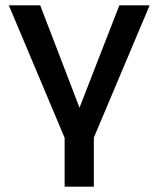

<svg xmlns="http://www.w3.org/2000/svg" viewBox="-20 -516 590 716"><path d="M221 180V-2L13 -496H130L279 -108H274L425 -496H538L330 -3V180Z"/></svg>

Font: Nunito Sans 8pt SemiBold
Style: Regular
Weight: 600
Version: Version 3.101;gftools[0.9.27]